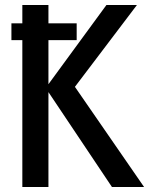

<svg xmlns="http://www.w3.org/2000/svg" viewBox="-20 -745 640 765"><path d="M69 -652V-725H173V-652H285.5V-585H173V-409.5L404 -725H525.5L278.5 -399L554 0H426L173 -378V0H69V-585H25.5V-652Z"/></svg>

Font: JuliaMono Medium
Style: Regular
Weight: 500
Monospace: yes
Designer: cormullion
Foundry: corm
Version: Version 0.054; ttfautohint (v1.8.4)